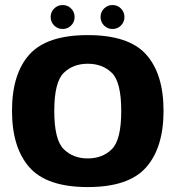

<svg xmlns="http://www.w3.org/2000/svg" viewBox="-20 -739 708 763"><path d="M328.8 4.4Q491.9 4.4 560.9 -74.2Q629.9 -152.7 629.9 -298.7Q629.9 -445.2 560.9 -522.3Q491.9 -599.5 328.8 -599.5Q166 -599.5 96.8 -522.3Q27.7 -445.2 27.7 -298.7Q27.7 -152.7 96.8 -74.2Q166 4.4 328.8 4.4ZM328.8 -109.4Q270.6 -109.4 233.2 -146.3Q195.7 -183.2 195.7 -298Q195.7 -412.9 233.2 -449.3Q270.6 -485.7 328.8 -485.7Q387.3 -485.7 424.6 -449.3Q461.8 -412.9 461.8 -298Q461.8 -183.2 424.6 -146.3Q387.3 -109.4 328.8 -109.4ZM229.3 -623.8Q248.7 -623.8 262.6 -637.7Q276.5 -651.6 276.5 -671.4Q276.5 -691.2 262.6 -705.1Q248.7 -719 229.3 -719Q209.1 -719 195.2 -705.1Q181.3 -691.2 181.3 -671.4Q181.3 -651.6 195.2 -637.7Q209.1 -623.8 229.3 -623.8ZM426.8 -623.8Q447 -623.8 460.7 -637.7Q474.5 -651.6 474.5 -671.4Q474.5 -691.2 460.7 -705.1Q447 -719 426.8 -719Q407.5 -719 393.5 -705.1Q379.6 -691.2 379.6 -671.4Q379.6 -651.6 393.4 -637.7Q407.1 -623.8 426.8 -623.8Z"/></svg>

Font: Anybody Thin
Style: Regular
Weight: 100
Designer: Tyler Finck
Foundry: Etcetera Type Company
Version: Version 1.114;gftools[0.9.25]